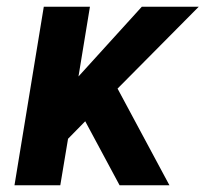

<svg xmlns="http://www.w3.org/2000/svg" viewBox="-20 -550 616 570"><path d="M23 0H159L182 -138L233 -190L335 0H483L329 -287L570 -530H401L213 -323L247 -530H110Z"/></svg>

Font: Iosevka Sparkle Extrabold
Style: Italic
Weight: 800
Italic angle: -9°
Designer: Belleve Invis
Foundry: Belleve Invis
Version: Version 4.5.0; ttfautohint (v1.8.3)